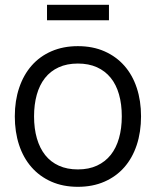

<svg xmlns="http://www.w3.org/2000/svg" viewBox="-20 -742 632 778"><path d="M170.5 -722.5H421.5V-660H170.5ZM295.5 15Q235.5 15 188 -6Q140.5 -27 107.5 -64.8Q74.5 -102.5 57.2 -155Q40 -207.5 40 -270.5Q40 -334 57.8 -386.5Q75.5 -439 108.5 -476.5Q141.5 -514 189 -534.5Q236.5 -555 295.5 -555Q356 -555 403.5 -534Q451 -513 484 -475.5Q517 -438 534.2 -385.8Q551.5 -333.5 551.5 -270.5Q551.5 -207 534 -154.2Q516.5 -101.5 483.5 -64Q450.5 -26.5 403 -5.8Q355.5 15 295.5 15ZM295.5 -55.5Q340 -55.5 373.2 -71Q406.5 -86.5 428.8 -114.5Q451 -142.5 462.2 -182.2Q473.5 -222 473.5 -270.5Q473.5 -320 462.2 -359.5Q451 -399 428.5 -426.8Q406 -454.5 372.8 -469.5Q339.5 -484.5 295.5 -484.5Q251 -484.5 217.8 -469.2Q184.5 -454 162.2 -425.8Q140 -397.5 129 -358Q118 -318.5 118 -270.5Q118 -221 129.5 -181.2Q141 -141.5 163.2 -113.5Q185.5 -85.5 218.8 -70.5Q252 -55.5 295.5 -55.5Z"/></svg>

Font: Vela Sans
Style: Regular
Weight: 400
Designer: Principal design: Mikhail Sharanda - project Manrope.
Design modification: Ravid Balaliev
Foundry: Mikhail Sharanda
Version: Version 1.001